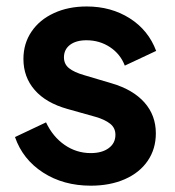

<svg xmlns="http://www.w3.org/2000/svg" viewBox="-20 -576 554 608"><path d="M27.5 -142 125.8 -188.5Q147.2 -143 184.6 -117.1Q222 -91.2 267.5 -91.2Q303 -91.2 324.2 -106.9Q345.5 -122.5 345.5 -149.2Q345.5 -171 328.8 -184.2Q312 -197.5 282.5 -206L193.5 -231Q125.2 -250.2 89.8 -291.1Q54.2 -332 54.2 -389.2Q54.2 -438.2 79.8 -475.9Q105.2 -513.5 150.8 -534.5Q196.2 -555.5 254.5 -555.5Q331.8 -555.5 390.9 -518Q450 -480.5 474.5 -414.8L375.2 -368.2Q361.2 -405 328.2 -426.8Q295.2 -448.5 253.8 -448.5Q220.8 -448.5 201.6 -433.9Q182.5 -419.2 182.5 -394.5Q182.5 -372.8 198.8 -359.9Q215 -347 246.5 -338L334 -312Q401.2 -292.2 437.4 -251.5Q473.5 -210.8 473.5 -153.8Q473.5 -104.5 447.9 -66.9Q422.2 -29.2 375.4 -8.6Q328.5 12 267.5 12Q180.8 12 116.4 -29.6Q52 -71.2 27.5 -142Z"/></svg>

Font: Trafiko Sans Variable
Style: Regular
Weight: 400
Designer: Gumpita Rahayu / Trafiko
Foundry: Tokotype / Trafiko
Version: Version 0.001;FEAKit 1.0